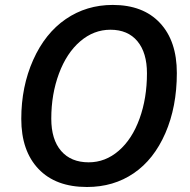

<svg xmlns="http://www.w3.org/2000/svg" viewBox="-20 -745 765 775"><path d="M693.8 -450.2Q693.8 -314 647.5 -207.5Q601.1 -101.1 519.8 -45.7Q438.5 9.8 331.1 9.8Q204.6 9.8 135.3 -63.2Q65.9 -136.2 65.9 -265.1Q65.9 -395.5 114 -503.2Q162.1 -610.8 245.6 -668Q329.1 -725.1 435.1 -725.1Q557.6 -725.1 625.7 -652.3Q693.8 -579.6 693.8 -450.2ZM425.8 -625Q358.4 -625 303.7 -578.1Q249 -531.2 218 -448Q187 -364.7 187 -266.1Q187 -181.6 226.8 -135.7Q266.6 -89.8 337.9 -89.8Q405.3 -89.8 459.2 -136.5Q513.2 -183.1 543.2 -265.9Q573.2 -348.6 573.2 -449.2Q573.2 -532.2 534.7 -578.6Q496.1 -625 425.8 -625Z"/></svg>

Font: TypoPRO Open Sans
Style: Italic
Weight: 600
Italic angle: -12°
Foundry: Ascender Corporation
Version: Version 1.10